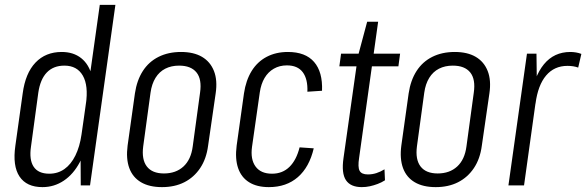

<svg xmlns="http://www.w3.org/2000/svg" viewBox="-20 -760 2403 787"><path d="M154 7Q89 7 60 -36.5Q31 -80 43 -163L73 -377Q84 -460 125.5 -503.5Q167 -547 233 -547Q281 -547 313 -521.5Q345 -496 357 -448Q369 -400 359 -332L342 -210Q333 -144 307 -95Q281 -46 241.5 -19.5Q202 7 154 7ZM182 -48Q217 -48 244 -67Q271 -86 289 -122.5Q307 -159 314 -208L332 -333Q343 -409 319.5 -450Q296 -491 244 -491Q199 -491 172 -463Q145 -435 137 -380L107 -159Q99 -105 118 -76.5Q137 -48 182 -48ZM310 -178 389 -740H453L349 0H311Z M644 7Q592 7 558 -13Q524 -33 510 -71Q496 -109 503 -163L533 -377Q541 -431 565.5 -469Q590 -507 630 -527Q670 -547 722 -547Q774 -547 808 -527Q842 -507 857 -469Q872 -431 864 -377L833 -163Q826 -109 800.5 -71Q775 -33 735.5 -13Q696 7 644 7ZM652 -49Q701 -49 732 -77.5Q763 -106 770 -160L800 -380Q808 -435 785.5 -463Q763 -491 714 -491Q682 -491 657.5 -478.5Q633 -466 617.5 -441Q602 -416 597 -380L567 -160Q560 -106 582 -77.5Q604 -49 652 -49Z M1082 7Q1033 7 1001 -13Q969 -33 956 -71Q943 -109 950 -163L980 -377Q988 -431 1011.5 -469Q1035 -507 1073 -527Q1111 -547 1160 -547Q1232 -547 1267.5 -506Q1303 -465 1300 -388L1240 -384Q1242 -436 1221 -464Q1200 -492 1156 -492Q1126 -492 1102.5 -478.5Q1079 -465 1064.5 -440.5Q1050 -416 1045 -382L1013 -158Q1006 -107 1027.5 -77.5Q1049 -48 1095 -48Q1138 -48 1166.5 -76Q1195 -104 1208 -156L1266 -152Q1248 -75 1201 -34Q1154 7 1082 7Z M1463 7Q1417 7 1398 -21.5Q1379 -50 1388 -112L1447 -529L1485 -671H1530L1452 -113Q1446 -75 1454 -60Q1462 -45 1488 -45Q1506 -45 1523 -50.5Q1540 -56 1556 -66L1558 -21Q1544 -12 1528 -6Q1512 0 1496 3.5Q1480 7 1463 7ZM1378 -540H1620L1613 -488H1371Z M1766 7Q1714 7 1680 -13Q1646 -33 1632 -71Q1618 -109 1625 -163L1655 -377Q1663 -431 1687.5 -469Q1712 -507 1752 -527Q1792 -547 1844 -547Q1896 -547 1930 -527Q1964 -507 1979 -469Q1994 -431 1986 -377L1955 -163Q1948 -109 1922.5 -71Q1897 -33 1857.5 -13Q1818 7 1766 7ZM1774 -49Q1823 -49 1854 -77.5Q1885 -106 1892 -160L1922 -380Q1930 -435 1907.5 -463Q1885 -491 1836 -491Q1804 -491 1779.5 -478.5Q1755 -466 1739.5 -441Q1724 -416 1719 -380L1689 -160Q1682 -106 1704 -77.5Q1726 -49 1774 -49Z M2140 -540H2179L2181 -380L2128 0H2064ZM2154 -349Q2168 -446 2209.5 -496.5Q2251 -547 2318 -547Q2329 -547 2341 -545Q2353 -543 2363 -539L2350 -483Q2331 -490 2306 -490Q2252 -490 2218.5 -450.5Q2185 -411 2175 -335Z"/></svg>

Font: Pathway Extreme Condensed ExtraLight
Style: Italic
Weight: 250
Width: 3
Italic angle: -8°
Version: Version 1.001;gftools[0.9.26]